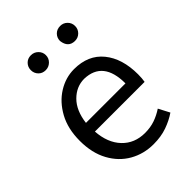

<svg xmlns="http://www.w3.org/2000/svg" viewBox="-223 -877 1000 1000"><g transform="rotate(-45 277.0 -377.0)"><path d="M312 13Q240 13 181 -20.5Q122 -54 87 -118Q52 -182 52 -271Q52 -360 87 -424Q122 -488 177.5 -522.5Q233 -557 295 -557Q399 -557 455.5 -487.5Q512 -418 512 -302Q512 -272 508 -250H142Q148 -162 196.5 -111Q245 -60 322 -60Q362 -60 395 -71.5Q428 -83 458 -103L490 -42Q455 -18 411 -2.5Q367 13 312 13ZM141 -315H432Q432 -480 297 -484Q239 -484 195 -440Q151 -396 141 -315ZM187 -657Q163 -657 147.5 -673Q132 -689 132 -712Q132 -735 147.5 -751Q163 -767 187 -767Q210 -767 226.5 -751Q243 -735 243 -712Q243 -689 226.5 -673Q210 -657 187 -657ZM403 -657Q354 -657 347 -712Q347 -735 362.5 -751Q378 -767 403 -767Q426 -767 442 -751Q458 -735 458 -712Q458 -689 442 -673Q426 -657 403 -657Z"/></g></svg>

Font: Gothic Nguyen
Style: Regular
Weight: 400
Designer: MORI Takayuki
Version: Version 1.220;July 21, 2023;FontCreator 14.0.0.2814 64-bit